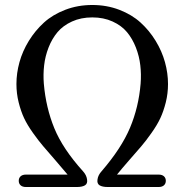

<svg xmlns="http://www.w3.org/2000/svg" viewBox="-20 -750 740 770"><path d="M45.9 -413.1Q45.9 -375 54.9 -339.1Q64 -303.2 76.7 -276.1Q89.4 -249 112.3 -216.8Q135.3 -184.6 153.6 -163.3Q171.9 -142.1 202.1 -107.2Q232.4 -72.3 251 -49.8H84Q70.3 -49.8 62.7 -43Q55.2 -36.1 55.2 -24.9Q55.2 -13.7 62.7 -6.8Q70.3 0 84 0H288.1Q309.6 0 320.8 -6.8Q332 -13.7 329.1 -30.8Q326.7 -47.9 313 -63Q231.9 -152.8 198 -235.4Q164.1 -317.9 155.8 -414.1Q152.8 -451.7 157 -488Q161.1 -524.4 174.8 -559.6Q188.5 -594.7 210.7 -621.1Q232.9 -647.5 268.8 -663.8Q304.7 -680.2 350.1 -680.2Q395.5 -680.2 431.4 -663.8Q467.3 -647.5 489.3 -621.1Q511.2 -594.7 524.9 -559.6Q538.6 -524.4 542.7 -488Q546.9 -451.7 543.9 -414.1Q536.1 -320.3 501.5 -237.8Q466.8 -155.3 387.2 -63Q373.5 -47.9 371.1 -30.8Q368.2 -13.7 379.4 -6.8Q390.6 0 412.1 0H616.2Q629.9 0 637.5 -6.8Q645 -13.7 645 -24.9Q645 -36.1 637.5 -43Q629.9 -49.8 616.2 -49.8H449.2Q467.3 -72.3 497.8 -107.2Q528.3 -142.1 546.6 -163.3Q564.9 -184.6 587.6 -216.8Q610.4 -249 623 -276.1Q635.7 -303.2 644.8 -339.1Q653.8 -375 653.8 -413.1Q653.8 -456.5 641.6 -500.7Q629.4 -544.9 604.2 -586.2Q579.1 -627.4 543.9 -659.4Q508.8 -691.4 458.5 -710.7Q408.2 -730 350.1 -730Q292 -730 241.7 -710.7Q191.4 -691.4 156.2 -659.4Q121.1 -627.4 95.7 -586.2Q70.3 -544.9 58.1 -500.7Q45.9 -456.5 45.9 -413.1Z"/></svg>

Font: Director
Style: Regular
Weight: 400
Designer: Ange Degheest & May Jolivet & Justine Herbel
Foundry: Velvetyne Type Foundry
Version: Version 1.000;FEAKit 1.0